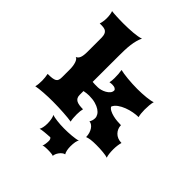

<svg xmlns="http://www.w3.org/2000/svg" viewBox="-282 -960 1396 1396"><g transform="rotate(45 416.0 -262.0)"><path d="M53.7 0Q57.6 -12.7 59.1 -30.3Q60.5 -47.9 60.5 -64.9Q60.5 -80.6 58.6 -96.2Q56.6 -111.8 53.7 -127Q81.1 -127 98.9 -129.4Q116.7 -131.8 127 -137.9Q137.2 -144 141.1 -155.3Q145 -166.5 145 -184.1V-266.1Q145 -281.7 142.8 -297.4Q140.6 -313 136.5 -325.9Q132.3 -338.9 126 -347.7Q119.6 -356.4 111.3 -358.9Q128.9 -364.7 137 -385.5Q145 -406.2 145 -445.8V-590.8Q144.5 -611.8 139.6 -624.3Q134.8 -636.7 126.2 -643.3Q117.7 -649.9 105.2 -652.1Q92.8 -654.3 77.1 -654.3H62Q65.9 -664.1 68.8 -681.4Q71.8 -698.7 71.8 -717.8Q71.8 -736.3 69.1 -753.7Q66.4 -771 62 -781.2Q71.3 -779.8 84.5 -778.8Q97.7 -777.8 113.3 -777.1Q128.9 -776.4 146.5 -775.9Q164.1 -775.4 182.6 -775.4Q207.5 -775.4 232.9 -776.4Q258.3 -777.3 281.5 -779.3Q304.7 -781.2 324.5 -784.7Q344.2 -788.1 357.4 -793.5Q347.7 -774.4 341.6 -751Q335.4 -727.5 332 -701.2Q328.6 -674.8 327.6 -646Q326.7 -617.2 326.7 -587.4L326.2 -317.4Q337.4 -315.9 349.9 -315.9Q362.3 -315.9 381.3 -315.9Q393.6 -315.9 410.9 -320.6Q428.2 -325.2 443.8 -334Q459.5 -342.8 470.5 -355.2Q481.4 -367.7 481.4 -383.8Q481.4 -392.1 470.7 -398.4Q460 -404.8 440.9 -404.8Q429.2 -404.8 414.6 -401.9Q417 -411.6 418.2 -424.6Q419.4 -437.5 419.4 -450.2Q419.4 -472.2 418 -491.9Q416.5 -511.7 413.6 -527.3Q426.3 -523.9 446.3 -520.8Q466.3 -517.6 490.5 -515.4Q514.6 -513.2 540.8 -511.7Q566.9 -510.3 591.8 -510.3Q613.8 -510.3 637.5 -511.5Q661.1 -512.7 682.1 -514.9Q703.1 -517.1 719.7 -520.3Q736.3 -523.4 744.6 -527.3Q739.7 -510.3 737.8 -487.8Q735.8 -465.3 735.8 -441.9Q735.8 -421.4 737.8 -403.3Q739.7 -385.3 743.7 -372.6Q720.2 -372.6 690.2 -367.2Q660.2 -361.8 631.6 -350.8Q603 -339.8 580.1 -323.5Q557.1 -307.1 548.3 -285.2Q555.7 -272 572.8 -263.2Q589.8 -254.4 610.8 -249.3Q631.8 -244.1 654.1 -242.2Q676.3 -240.2 694.3 -240.2Q694.3 -222.7 700.9 -206.8Q707.5 -190.9 719.5 -178.5Q731.4 -166 749 -158.7Q766.6 -151.4 788.6 -151.4Q784.7 -139.2 781.7 -118.9Q778.8 -98.6 778.8 -76.7Q778.8 -53.2 781.2 -32.5Q783.7 -11.7 788.6 0Q781.7 -2.9 768.8 -5.1Q755.9 -7.3 739.3 -9Q722.7 -10.7 704.3 -11.5Q686 -12.2 668.9 -12.2Q635.3 -12.2 613.8 -9.3Q592.3 -6.3 576.2 0Q576.2 -20 570.8 -37.8Q565.4 -55.7 556.6 -68.8Q547.9 -82 536.4 -89.8Q524.9 -97.7 512.7 -97.7Q519 -108.4 522.5 -119.9Q525.9 -131.3 525.9 -144Q525.9 -158.7 516.8 -173.8Q507.8 -189 489.5 -201.2Q471.2 -213.4 443.6 -221.2Q416 -229 378.9 -229Q354.5 -229 326.2 -223.1V-184.1Q326.2 -166.5 332.5 -155.3Q338.9 -144 350.8 -137.9Q362.8 -131.8 379.6 -129.4Q396.5 -127 417.5 -127Q414.6 -116.7 412.8 -101.6Q411.1 -86.4 411.1 -69.3Q411.1 -50.8 412.4 -32Q413.6 -13.2 417.5 0Q404.3 -2.4 382.1 -4.6Q359.9 -6.8 333.5 -8.5Q307.1 -10.3 278.6 -11.2Q250 -12.2 223.6 -12.2Q200.2 -12.2 175.5 -11.5Q150.9 -10.7 128.2 -9Q105.5 -7.3 85.9 -5.1Q66.4 -2.9 53.7 0ZM293.9 54.7Q302.7 57.6 315.9 60.3Q329.1 63 345.7 64.9Q362.3 66.9 380.9 68.1Q399.4 69.3 418.5 69.3Q436 69.3 457 68.6Q478 67.9 497.8 65.9Q517.6 64 533.7 61.3Q549.8 58.6 557.6 54.7Q550.3 63 546.6 83.3Q543 103.5 543 128.4Q543 148.9 546.6 166.7Q550.3 184.6 557.6 196.3Q545.9 198.7 535.9 207Q525.9 215.3 518.1 226.1Q510.3 236.8 505.9 248.3Q501.5 259.8 501.5 268.6Q497.6 265.6 487.5 264.2Q477.5 262.7 467 262.2Q456.5 261.7 448.5 261.7Q440.4 261.7 440.9 261.7Q435.5 261.7 428.5 262Q421.4 262.2 414.8 262.9Q408.2 263.7 402.8 264.9Q397.5 266.1 395 268.6Q399.9 259.8 402.3 242.9Q404.8 226.1 404.8 210.9Q404.8 202.6 401.9 195.8Q398.9 189 393.6 185.1Q377.9 186 362.5 187Q347.2 188 334 189.5Q320.8 190.9 310.5 192.6Q300.3 194.3 294.4 196.3Q300.3 188 304.4 170.4Q308.6 152.8 308.6 127.9Q308.6 116.2 307.4 104.7Q306.2 93.3 304.2 83.5Q302.2 73.7 299.6 66.4Q296.9 59.1 293.9 54.7Z"/></g></svg>

Font: Arbutus
Style: Regular
Weight: 400
Designer: Karolina Lach
Foundry: Sorkin Type Co.
Version: Version 1.003